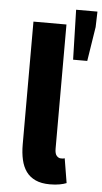

<svg xmlns="http://www.w3.org/2000/svg" viewBox="-55 -805 454 852"><g transform="rotate(5 172.0 -379.0)"><path d="M200 12Q162 12 136 0Q110 -12 94.5 -33.5Q79 -55 72 -85.5Q65 -116 65 -154V-701H212V-148Q212 -125 220.5 -116Q229 -107 238 -107Q243 -107 246.5 -107Q250 -107 256 -109L274 0Q262 5 243.5 8.5Q225 12 200 12ZM255 -548 249 -770H344L342 -701L318 -548Z"/></g></svg>

Font: Giro Regular
Style: Bold
Weight: 700
Designer: Paul D. Hunt
Foundry: Adobe Systems Incorporated
Version: Version 1.000;PS 1.0;hotconv 1.0.88;makeotf.lib2.5.647800